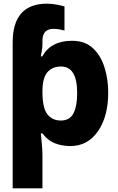

<svg xmlns="http://www.w3.org/2000/svg" viewBox="-20 -785 640 1045"><path d="M311 -129Q264 -129 237.5 -163.5Q211 -198 211 -286Q211 -361 238 -392Q265 -423 312 -423Q400 -423 400 -279Q400 -208 380 -168.5Q360 -129 311 -129ZM211 240V58Q211 33 207.5 -3.5Q204 -40 202 -59H211Q239 -21 278 -5.5Q317 10 363 10Q457 10 513 -70.5Q569 -151 569 -282Q569 -353 549 -417.5Q529 -482 486 -522.5Q443 -563 372 -563Q257 -563 210 -478H202Q206 -499 208.5 -514Q211 -529 211 -547V-564Q211 -628 272 -628Q290 -628 306 -624.5Q322 -621 331 -619V-750Q318 -754 290.5 -759.5Q263 -765 236 -765Q49 -765 49 -554V240Z"/></svg>

Font: Noto Sans Mono UI ExtraBold
Style: Regular
Weight: 800
Designer: Monotype Design team
Foundry: Monotype Imaging Inc.
Version: 1.000